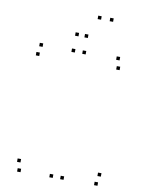

<svg xmlns="http://www.w3.org/2000/svg" viewBox="-102 -1022 824 1101"><g transform="rotate(10 310.0 -471.0)"><path d="M346.5 10V-10H326.5V10ZM346.5 -720V-740H326.5V-720ZM283.5 -720V-740H263.5V-720ZM283.5 10V-10H263.5V10ZM544 10V-10H524V10ZM554 -45V-65H534V-45ZM86 -45V-65H66V-45ZM96 10V-10H76V10ZM554 -665V-685H534V-665ZM544 -720V-740H524V-720ZM96 -720V-740H76V-720ZM86 -665V-685H66V-665ZM288 -815V-835H268V-815ZM399 -931.5V-951.5H379V-931.5ZM469 -931.5V-951.5H449V-931.5ZM342.5 -815V-835H322.5V-815Z"/></g></svg>

Font: Monaspace Krypton Dots Var
Style: Regular
Weight: 400
Designer: Riley Cran and the Lettermatic Team
Version: Version 1.100 (Monaspace Krypton Dots)